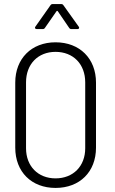

<svg xmlns="http://www.w3.org/2000/svg" viewBox="-20 -916 565 944"><path d="M161 -773H189C194 -773 198 -774 201 -779L258 -861C259 -863 263 -863 264 -861L320 -779C323 -774 327 -773 332 -773H361C366 -773 369 -776 369 -779C369 -781 369 -783 367 -785L292 -890C289 -895 285 -896 280 -896H240C235 -896 231 -895 228 -890L154 -785C149 -779 153 -773 161 -773ZM253 8C372 8 452 -71 452 -190V-510C452 -628 372 -708 253 -708C135 -708 55 -628 55 -510V-190C55 -71 135 8 253 8ZM253 -39C167 -39 108 -99 108 -187V-511C108 -601 167 -661 253 -661C340 -661 399 -601 399 -511V-187C399 -99 340 -39 253 -39Z"/></svg>

Font: Barlow Semi Condensed Light
Style: Regular
Weight: 300
Width: 4
Designer: Jeremy Tribby
Foundry: Tribby Type
Version: Version 1.422;hotconv 1.0.109;makeotfexe 2.5.65596